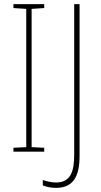

<svg xmlns="http://www.w3.org/2000/svg" viewBox="-20 -734 488 929"><path d="M194 0V-19L133 -22V-691L194 -695V-714H45V-695L107 -691V-22L45 -19V0ZM251 175C335 175 365 119 365 20V-714H339V15C339 97 321 149 251 149C228 149 206 143 187 137V163C204 170 226 175 251 175Z"/></svg>

Font: Noto Sans Sinhala Condensed Thin
Style: Regular
Weight: 100
Width: 3
Designer: Jelle Bosma - Monotype Design Team
Foundry: Monotype Imaging Inc.
Version: Version 2.006